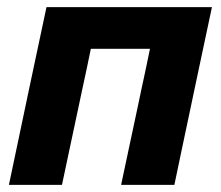

<svg xmlns="http://www.w3.org/2000/svg" viewBox="-20 -519 620 539"><path d="M5 0Q16 -53.5 26.8 -103.5Q37.5 -153.5 50.5 -216L61 -266Q77 -341 88 -393.2Q99 -445.5 110.5 -499H575Q563.5 -445.5 552.5 -393.2Q541.5 -341 525.5 -266L515 -216Q502 -153.5 491.2 -103.5Q480.5 -53.5 469.5 0H320Q331.5 -53.5 342 -103.5Q352.5 -153.5 366 -216L376.5 -266Q384 -300.5 390 -328.8Q396 -357 401 -382H235Q230 -357 224 -328.8Q218 -300.5 210.5 -266L200 -216.5Q186.5 -154 176 -103.8Q165.5 -53.5 154 0Z"/></svg>

Font: Commissioner
Style: Bold Italic
Weight: 700
Italic angle: -12°
Designer: Kostas Bartsokas
Foundry: Kostas Bartsokas
Version: Version 1.000; ttfautohint (v1.8.3)